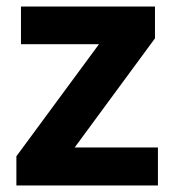

<svg xmlns="http://www.w3.org/2000/svg" viewBox="-20 -566 533 586"><path d="M462 0H30V-89L282 -431H44V-546H453V-449L208 -116H462Z"/></svg>

Font: Noto Sans Georgian Bold
Style: Regular
Weight: 700
Designer: Monotype Design Team, Akaki Razmadze
Foundry: Google LLC
Version: Version 2.005; ttfautohint (v1.8.4.7-5d5b)